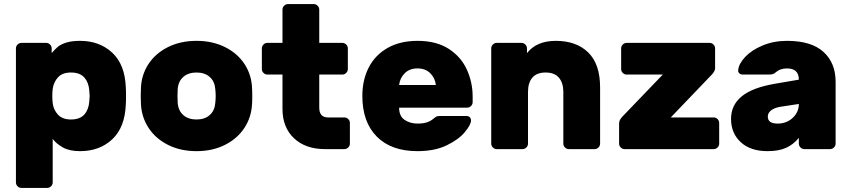

<svg xmlns="http://www.w3.org/2000/svg" viewBox="-20 -730 4164 940"><path d="M238 163Q238 174 230 182Q222 190 211 190H85Q74 190 66 182Q58 174 58 163V-493Q58 -504 66 -512Q74 -520 85 -520H206Q217 -520 225 -512Q233 -504 233 -493V-470Q249 -489 263.5 -501Q278 -513 304.5 -521.5Q331 -530 372 -530Q467 -530 529.5 -472Q592 -414 596 -301Q597 -291 597 -261Q597 -230 596 -220Q592 -107 530 -48.5Q468 10 372 10Q320 10 288 -8Q256 -26 238 -50ZM327 -375Q286 -375 264.5 -352Q243 -329 238 -295Q236 -275 236 -260Q236 -245 238 -225Q242 -192 264 -168.5Q286 -145 327 -145Q371 -145 392.5 -169Q414 -193 417 -232Q419 -252 419 -260Q419 -268 417 -288Q414 -327 392.5 -351Q371 -375 327 -375Z M942 10Q863 10 802 -21Q741 -52 707 -104.5Q673 -157 670 -221L669 -260L670 -298Q672 -362 706 -415Q740 -468 801.5 -499Q863 -530 942 -530Q1021 -530 1082.5 -499Q1144 -468 1178 -415Q1212 -362 1214 -298Q1215 -288 1215 -260Q1215 -231 1214 -221Q1211 -157 1177 -104.5Q1143 -52 1082 -21Q1021 10 942 10ZM1034 -226Q1036 -246 1036 -260Q1036 -274 1034 -294Q1031 -332 1006.5 -353.5Q982 -375 942 -375Q902 -375 877.5 -353.5Q853 -332 850 -294Q849 -284 849 -260Q849 -236 850 -226Q853 -188 877.5 -166.5Q902 -145 942 -145Q982 -145 1006.5 -166.5Q1031 -188 1034 -226Z M1586 -155H1666Q1677 -155 1685 -147Q1693 -139 1693 -128V-27Q1693 -16 1685 -8Q1677 0 1666 0H1571Q1476 0 1419.5 -53Q1363 -106 1363 -197V-365H1289Q1278 -365 1270 -373Q1262 -381 1262 -392V-493Q1262 -504 1270 -512Q1278 -520 1289 -520H1363V-683Q1363 -694 1371 -702Q1379 -710 1390 -710H1516Q1527 -710 1535 -702Q1543 -694 1543 -683V-520H1656Q1667 -520 1675 -512Q1683 -504 1683 -493V-392Q1683 -381 1675 -373Q1667 -365 1656 -365H1543V-203Q1543 -155 1586 -155Z M2024 -125Q2052 -125 2070 -131Q2088 -137 2101 -148Q2112 -157 2117 -159.5Q2122 -162 2134 -162H2264Q2274 -162 2280 -156Q2286 -150 2286 -140Q2286 -120 2256 -83.5Q2226 -47 2167 -18.5Q2108 10 2024 10Q1895 10 1824.5 -61.5Q1754 -133 1754 -260Q1754 -339 1785.5 -400Q1817 -461 1878 -495.5Q1939 -530 2024 -530Q2117 -530 2177.5 -490.5Q2238 -451 2266 -388.5Q2294 -326 2294 -258V-230Q2294 -219 2286 -211Q2278 -203 2267 -203H1934Q1934 -161 1961 -143Q1988 -125 2024 -125ZM2114 -314Q2110 -348 2086.5 -371.5Q2063 -395 2024 -395Q1985 -395 1961.5 -371.5Q1938 -348 1934 -314Z M2891 0H2765Q2754 0 2746 -8Q2738 -16 2738 -27V-280Q2738 -324 2716.5 -349.5Q2695 -375 2651 -375Q2608 -375 2586.5 -350Q2565 -325 2565 -280V-27Q2565 -16 2557 -8Q2549 0 2538 0H2412Q2401 0 2393 -8Q2385 -16 2385 -27V-493Q2385 -504 2393 -512Q2401 -520 2412 -520H2533Q2544 -520 2552 -512Q2560 -504 2560 -493V-470Q2607 -530 2701 -530Q2802 -530 2860 -473Q2918 -416 2918 -302V-27Q2918 -16 2910 -8Q2902 0 2891 0Z M3501 -128V-27Q3501 -16 3493 -8Q3485 0 3474 0H3038Q3027 0 3019 -8Q3011 -16 3011 -27V-124Q3011 -135 3015 -142.5Q3019 -150 3027 -159L3225 -365H3048Q3037 -365 3029 -373Q3021 -381 3021 -392V-493Q3021 -504 3029 -512Q3037 -520 3048 -520H3454Q3465 -520 3473 -512Q3481 -504 3481 -493V-396Q3481 -383 3467 -367L3264 -155H3474Q3485 -155 3493 -147Q3501 -139 3501 -128Z M3891 -340Q3891 -395 3833 -395Q3800 -395 3779 -377Q3771 -369 3763 -367Q3755 -365 3743 -365H3616Q3606 -365 3599.5 -371Q3593 -377 3594 -387Q3597 -418 3628.5 -451.5Q3660 -485 3714 -507.5Q3768 -530 3833 -530Q3952 -530 4011.5 -476Q4071 -422 4071 -330V-27Q4071 -16 4063 -8Q4055 0 4044 0H3918Q3907 0 3899 -8Q3891 -16 3891 -27V-55Q3865 -23 3829 -6.5Q3793 10 3738 10Q3654 10 3606.5 -34Q3559 -78 3559 -148Q3559 -215 3611 -258Q3663 -301 3774 -320ZM3799 -207Q3771 -202 3755 -189.5Q3739 -177 3739 -159Q3739 -125 3787 -125Q3831 -125 3861 -153Q3891 -181 3891 -221Z"/></svg>

Font: Hezaedrus
Style: Bold
Weight: 700
Designer: Hubert & Fischer
Foundry: Hubert & Fischer
Version: Version 1.10;September 3, 2019;FontCreator 11.5.0.2425 64-bi